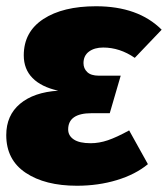

<svg xmlns="http://www.w3.org/2000/svg" viewBox="-20 -574 537 614"><path d="M0 -142Q0 -205 44 -242Q88 -279 166 -284Q112 -296 84 -324.5Q56 -353 56 -397Q56 -472 118.5 -513Q181 -554 287 -554Q422 -554 497 -479L411 -389Q363 -422 310 -422Q282 -422 264.5 -409Q247 -396 247 -372Q247 -355 259 -343.5Q271 -332 296 -332H366L331 -212H273Q198 -212 198 -160Q198 -140 216 -128Q234 -116 270 -116Q297 -116 325 -125.5Q353 -135 393 -157L453 -49Q413 -16 353.5 2Q294 20 226 20Q124 20 62 -21.5Q0 -63 0 -142Z"/></svg>

Font: Fira Sans Black
Style: Italic
Weight: 900
Italic angle: -8°
Designer: Carrois Corporate & Edenspiekermann AG
Foundry: Carrois Corporate GbR & Edenspiekermann AG
Version: Version 4.203